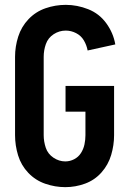

<svg xmlns="http://www.w3.org/2000/svg" viewBox="-20 -763 540 791"><path d="M249 8Q207 8 166.5 -6Q126 -20 96.5 -51Q67 -82 54.5 -123Q42 -164 42 -206V-529Q42 -571 55 -612Q68 -653 97.5 -684Q127 -715 167.5 -729Q208 -743 251 -743Q298 -743 343.5 -725Q389 -707 418 -667Q447 -627 455 -580L341 -555Q337 -577 325.5 -596.5Q314 -616 293.5 -626.5Q273 -637 251 -637Q224 -637 201 -622Q178 -607 169 -581.5Q160 -556 160 -529V-206Q160 -180 168.5 -154.5Q177 -129 200 -113.5Q223 -98 249 -98Q268 -98 285.5 -107Q303 -116 313.5 -132.5Q324 -149 328 -168Q332 -187 332 -206V-303H250V-409H450V-206Q450 -165 438 -124.5Q426 -84 398 -52.5Q370 -21 330.5 -6.5Q291 8 249 8Z"/></svg>

Font: Iosevka SS01
Style: Bold
Weight: 700
Monospace: yes
Designer: Belleve Invis
Foundry: Belleve Invis
Version: 2.3.3; ttfautohint (v1.8.3)